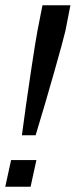

<svg xmlns="http://www.w3.org/2000/svg" viewBox="-20 -708 287 728"><path d="M122 -591 141 -688H247L228 -591Q221 -560 186 -436.5Q151 -313 115 -195H63Q79 -316 97.5 -438.5Q116 -561 122 -591ZM0 0 22 -101H118L96 0Z"/></svg>

Font: Saira Ultra Condensed SemiBold
Style: Italic
Weight: 600
Width: 1
Italic angle: -12°
Designer: Hector Gatti with collaboration of the Omnibus-Type team
Foundry: Omnibus-Type
Version: Version 1.001; ttfautohint (v1.8)